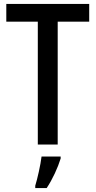

<svg xmlns="http://www.w3.org/2000/svg" viewBox="-20 -734 486 975"><path d="M273 0V-624H433V-714H12V-624H172V0ZM288 71V61H191C186 103 170 174 159 209V221H217C246 178 274 117 288 71Z"/></svg>

Font: Noto Sans Sinhala UI Condensed Medium
Style: Regular
Weight: 500
Width: 3
Designer: Jelle Bosma - Monotype Design Team
Foundry: Monotype Imaging Inc.
Version: Version 2.006